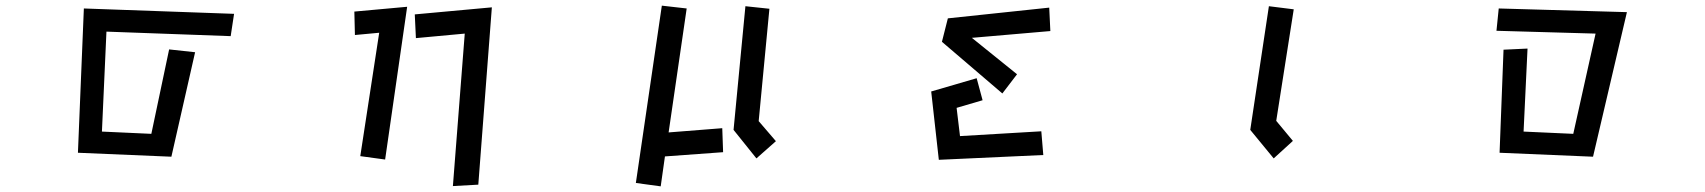

<svg xmlns="http://www.w3.org/2000/svg" viewBox="-20 -540 6040 680"><path d="M277 -510 809 -491 797 -412 357 -428 341 -74 516 -66 579 -365 671 -355 587 15 256 1Z M1323 -424 1237 -416 1235 -499 1422 -516 1344 25 1256 13ZM1626 -421 1453 -405 1449 -489 1722 -514 1674 114 1584 119Z M2320 120 2232 108 2324 -520 2412 -510 2348 -71 2538 -86 2541 -1 2335 14ZM2578 -80 2620 -518 2705 -509 2667 -111 2728 -40 2659 21Z M3337 -475 3696 -513 3700 -430 3422 -406 3582 -277 3530 -209 3316 -392ZM3278 -216 3439 -263 3460 -185 3368 -158 3380 -58 3668 -75 3675 9 3305 26Z M4408 -80 4474 -518 4562 -507 4500 -112 4559 -41 4491 21Z M5305 -364 5390 -368 5376 -74 5552 -66 5631 -421 5280 -431 5288 -510 5742 -497 5622 15 5291 1Z"/></svg>

Font: Moralerspace Krypton JPDOC
Style: Regular
Weight: 400
Version: v0.0.6; ttfautohint (v1.8.4.7-5d5b-dirty) -l 6 -r 45 -G 200 